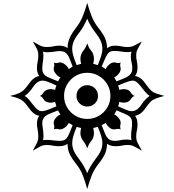

<svg xmlns="http://www.w3.org/2000/svg" viewBox="-20 -960 1173 1292"><path d="M1085.4 -314.5Q1047.4 -304.7 1027.1 -296.6Q1006.8 -288.6 993.4 -275.4Q980 -262.2 962.4 -237.3Q943.8 -209.5 925.5 -196.5Q907.2 -183.6 888.7 -181.2Q905.3 -158.7 905.3 -123.5Q905.3 -98.6 900.9 -81.3Q896.5 -64 896.5 -42.5Q896.5 -16.6 906.5 2Q916.5 20.5 934.6 53.7Q901.9 35.2 883.1 25.4Q864.3 15.6 838.9 15.6Q816.9 15.6 800.3 19.8Q783.7 23.9 757.8 23.9Q739.3 23.9 725.3 19.8Q711.4 15.6 700.2 7.8Q700.2 42.5 687.3 72.8Q674.3 103 642.6 143.1Q612.3 181.2 595.9 223.6Q579.6 266.1 566.9 312Q554.7 266.1 538.6 223.1Q522.5 180.2 492.2 143.1Q470.7 117.2 452.6 84.5Q434.6 51.8 434.6 7.8Q412.6 23.9 376.5 23.9Q353 23.9 334.7 19.8Q316.4 15.6 294.9 15.6Q269.5 15.6 251.5 25.4Q233.4 35.2 200.7 53.7Q218.8 20.5 228.3 2Q237.8 -16.6 237.8 -42.5Q237.8 -61 232.9 -88.9Q228.5 -110.8 228.5 -126Q228.5 -159.2 244.1 -181.2Q206.5 -186 170.9 -237.8Q152.3 -264.6 137.2 -277.8Q122.1 -291 102.1 -298.3Q82 -305.7 48.3 -314.5Q85.4 -323.2 106.4 -332.5Q127.4 -341.8 141.1 -355.5Q154.8 -369.1 170.9 -391.6Q207 -443.8 244.1 -448.2Q236.8 -458.5 232.7 -471.7Q228.5 -484.9 228.5 -502.4Q228.5 -522.5 233.2 -543.5Q237.8 -564.5 237.8 -586.9Q237.8 -612.8 228.3 -630.9Q218.8 -648.9 200.7 -680.7Q233.4 -661.6 251.7 -652.6Q270 -643.6 294.9 -643.6Q321.8 -643.6 339.4 -648.2Q356.9 -652.8 379.4 -652.8Q413.1 -652.8 434.6 -635.7Q434.6 -673.8 449.5 -706.1Q464.4 -738.3 491.2 -772.5Q521 -810.5 537.8 -853Q554.7 -895.5 566.9 -940.4Q579.6 -895.5 595.9 -852.8Q612.3 -810.1 642.6 -771.5Q674.3 -732.4 687.3 -701.9Q700.2 -671.4 700.2 -635.7Q710.9 -643.6 724.1 -648.2Q737.3 -652.8 754.9 -652.8Q775.4 -652.8 795.9 -648.2Q816.4 -643.6 838.9 -643.6Q864.3 -643.6 883.1 -653.1Q901.9 -662.6 934.6 -680.7Q916.5 -648.4 906.5 -630.1Q896.5 -611.8 896.5 -586.9Q896.5 -564.9 900.9 -547.9Q905.3 -530.8 905.3 -505.9Q905.3 -470.2 888.7 -448.2Q907.2 -446.3 925.5 -433.1Q943.8 -419.9 962.4 -392.1Q983.4 -362.3 998.5 -349.4Q1013.7 -336.4 1033 -330.3Q1052.2 -324.2 1085.4 -314.5ZM870.1 -502.4Q870.1 -522.5 865.2 -540Q860.4 -557.6 860.4 -581.1Q860.4 -598.1 864.7 -612.3Q855 -609.4 839.4 -609.4Q817.9 -609.4 794.2 -613.3Q770.5 -617.2 750.5 -617.2Q726.6 -617.2 714.4 -607.9Q708 -602.5 702.4 -594.5Q696.8 -586.4 688.2 -567.9Q679.7 -549.3 664.1 -512.2Q671.4 -507.8 677.7 -504.2Q684.1 -500.5 691.4 -494.6Q698.2 -511.2 714.6 -525.6Q731 -540 748 -540Q755.4 -540 762.2 -537.8Q769 -535.6 776.9 -535.6Q783.2 -535.6 792.5 -539.6Q788.6 -531.2 788.6 -522Q788.6 -515.1 790.3 -509.5Q792 -503.9 792 -495.1Q792 -482.4 781.2 -466.8Q764.2 -445.3 749 -439.5Q752.4 -432.6 756.6 -425.5Q760.7 -418.5 764.2 -412.6Q788.6 -421.9 802.2 -427.5Q815.9 -433.1 826.7 -438Q846.7 -447.8 858.4 -461.9Q870.1 -476.1 870.1 -502.4ZM668.9 -632.8Q668.9 -659.2 657.5 -685.1Q646 -710.9 619.6 -744.1Q605 -762.7 590.6 -787.1Q576.2 -811.5 566.9 -834Q557.1 -811.5 543.7 -787.1Q530.3 -762.7 516.1 -744.1Q488.8 -710.4 477.3 -684.3Q465.8 -658.2 465.8 -632.3Q465.8 -608.4 473.9 -582.3Q481.9 -556.2 496.1 -522Q503.9 -523.9 511.5 -526.4Q519 -528.8 526.4 -530.8Q524.4 -537.6 522.7 -545.9Q521 -554.2 521 -563.5Q521 -578.1 525.9 -593Q530.8 -607.9 542.5 -621.1Q549.8 -630.4 555.9 -641.8Q562 -653.3 566.9 -668Q572.3 -653.3 577.9 -641.8Q583.5 -630.4 591.8 -621.1Q602.1 -610.4 607.2 -595Q612.3 -579.6 612.3 -563.5Q612.3 -554.2 610.6 -545.9Q608.9 -537.6 606.9 -530.8Q615.2 -528.8 622.8 -526.4Q630.4 -523.9 638.2 -522Q652.3 -556.6 660.6 -583Q668.9 -609.4 668.9 -632.8ZM987.3 -314.5Q971.7 -324.2 957.5 -341.1Q943.4 -357.9 929.9 -375.5Q916.5 -393.1 902.6 -405.3Q888.7 -417.5 873.5 -417.5Q861.3 -417.5 842.8 -411.6Q824.2 -405.8 774.9 -384.8Q780.8 -367.7 782.7 -355Q789.1 -356.9 796.6 -358.6Q804.2 -360.4 812 -360.4Q824.2 -360.4 837.4 -356Q850.6 -351.6 858.4 -339.8Q869.6 -320.8 885.3 -314.5Q876 -311 869.9 -304.9Q863.8 -298.8 858.4 -289.6Q851.1 -278.8 838.4 -273.9Q825.7 -269 812 -269Q804.2 -269 796.6 -270.8Q789.1 -272.5 782.7 -274.4Q780.8 -257.8 774.9 -244.6Q802.2 -232.4 825.9 -222.2Q849.6 -211.9 865.7 -211.9Q882.8 -211.9 898.4 -221.2Q914.1 -230.5 930.2 -253.9Q958.5 -296.4 987.3 -314.5ZM468.8 -512.2Q457 -542.5 448 -565.9Q439 -589.4 424.3 -602.8Q409.7 -616.2 380.9 -616.2Q375 -616.2 367.4 -615.7Q359.9 -615.2 351.6 -613.3Q338.4 -611.3 325.7 -609.9Q313 -608.4 301.3 -608.4Q292.5 -608.4 284.4 -609.1Q276.4 -609.9 269 -612.3Q271 -606.4 271.5 -600.1Q272 -593.8 272 -586.4Q272 -562.5 268.3 -542Q264.6 -521.5 264.6 -499.5Q264.6 -487.8 266.8 -478.3Q269 -468.8 274.9 -461.9Q279.8 -455.6 287.4 -450Q294.9 -444.3 313.7 -435.8Q332.5 -427.2 370.6 -412.6Q373.5 -418.5 377.7 -425.5Q381.8 -432.6 386.7 -439.5Q367.7 -445.8 353 -466.8Q341.3 -481 341.3 -496.6Q341.3 -504.4 343.3 -508.8Q345.2 -513.2 345.2 -523.4Q345.2 -527.3 344.7 -531.5Q344.2 -535.6 341.8 -539.6Q350.1 -535.6 356.4 -535.6Q365.2 -535.6 371.1 -537.8Q377 -540 385.3 -540Q399.4 -540 414.6 -528.3Q435.1 -514.2 443.4 -494.6Q450.2 -500.5 456.5 -504.2Q462.9 -507.8 468.8 -512.2ZM723.1 -314.5Q723.1 -357.4 701.9 -392.8Q680.7 -428.2 645.3 -449.2Q609.9 -470.2 566.9 -470.2Q523.9 -470.2 488.5 -449.2Q453.1 -428.2 432.1 -392.8Q411.1 -357.4 411.1 -314.5Q411.1 -271.5 432.1 -236.3Q453.1 -201.2 488.5 -180.4Q523.9 -159.7 566.9 -159.7Q609.9 -159.7 645.3 -180.4Q680.7 -201.2 701.9 -236.3Q723.1 -271.5 723.1 -314.5ZM868.7 -129.4Q868.7 -140.6 866.7 -150.4Q864.7 -160.2 859.9 -167Q855 -173.3 847.2 -179.2Q839.4 -185.1 820.8 -193.6Q802.2 -202.1 764.2 -217.3Q760.7 -210.9 756.6 -204.1Q752.4 -197.3 749 -189.9Q764.2 -184.1 781.2 -162.6Q792 -147 792 -134.3Q792 -126.5 790.3 -121.3Q788.6 -116.2 788.6 -106.4Q788.6 -97.7 792.5 -88.4Q788.6 -91.3 783.9 -92Q779.3 -92.8 775.4 -92.8Q766.1 -92.8 760.7 -91.1Q755.4 -89.4 747.1 -89.4Q729.5 -89.4 714.6 -102.8Q699.7 -116.2 691.4 -132.3Q684.1 -128.4 677.7 -125Q671.4 -121.6 664.1 -117.2Q676.8 -86.4 686 -62.7Q695.3 -39.1 710 -25.6Q724.6 -12.2 752.9 -12.2Q772 -12.2 789.8 -16.6Q807.6 -21 831.5 -21Q850.1 -21 864.7 -16.6Q862.3 -28.3 862.3 -42Q862.3 -65.9 865.5 -87.6Q868.7 -109.4 868.7 -129.4ZM359.4 -244.6Q355 -256.8 350.6 -274.4Q344.2 -272.5 337.2 -270.8Q330.1 -269 322.3 -269Q310.1 -269 296.4 -273.4Q282.7 -277.8 274.9 -289.6Q264.2 -308.6 249 -314.5Q264.2 -321.3 274.9 -339.8Q282.2 -350.6 295.7 -355.5Q309.1 -360.4 322.3 -360.4Q330.1 -360.4 337.2 -358.6Q344.2 -356.9 350.6 -355Q352.5 -362.8 354.5 -369.9Q356.4 -377 359.4 -384.8Q327.1 -398.9 305.7 -408.2Q284.2 -417.5 266.1 -417.5Q250 -417.5 234.4 -408Q218.8 -398.4 202.6 -374.5Q174.8 -333.5 146 -314.5Q161.6 -305.7 175.5 -289.1Q189.5 -272.5 202.9 -254.6Q216.3 -236.8 230.7 -224.4Q245.1 -211.9 261.2 -211.9Q273.4 -211.9 292 -217.8Q310.5 -223.6 359.4 -244.6ZM668.9 3.4Q668.9 -20 660.6 -46.1Q652.3 -72.3 638.2 -106.4Q630.4 -103.5 622.8 -102.3Q615.2 -101.1 606.9 -98.6Q608.9 -91.8 610.6 -83.3Q612.3 -74.7 612.3 -64.9Q612.3 -50.8 607.7 -35.9Q603 -21 591.8 -8.3Q583.5 1 577.9 12.5Q572.3 23.9 566.9 38.1Q562 23.9 555.9 12.5Q549.8 1 542.5 -8.3Q532.7 -20 526.9 -34.2Q521 -48.3 521 -64.9Q521 -74.7 522.7 -83.3Q524.4 -91.8 526.4 -98.6Q519 -101.1 511.5 -102.3Q503.9 -103.5 496.1 -106.4Q481.9 -72.8 473.9 -46.4Q465.8 -20 465.8 3.4Q465.8 29.8 477.3 55.7Q488.8 81.5 515.1 114.7Q530.3 134.3 543.7 158.2Q557.1 182.1 566.9 205.1Q576.2 182.1 590.6 157.5Q605 132.8 620.1 113.8Q646.5 80.1 657.7 54.7Q668.9 29.3 668.9 3.4ZM468.8 -117.2Q462.9 -121.6 456.5 -125Q450.2 -128.4 443.4 -132.3Q439.5 -125.5 432.6 -117.2Q425.8 -108.9 414.6 -100.1Q407.2 -95.2 400.1 -92.3Q393.1 -89.4 385.7 -89.4Q377 -89.4 372.3 -91.1Q367.7 -92.8 357.9 -92.8Q354 -92.8 349.9 -92Q345.7 -91.3 341.8 -88.4Q344.2 -92.8 344.7 -97.4Q345.2 -102.1 345.2 -106.4Q345.2 -116.7 343.3 -120.6Q341.3 -124.5 341.3 -133.3Q341.3 -149.4 355.5 -166.3Q369.6 -183.1 386.7 -189.9Q377.4 -203.6 370.6 -217.3Q345.7 -207.5 331.8 -202.1Q317.9 -196.8 306.2 -191.4Q286.6 -182.1 275.6 -168.2Q264.6 -154.3 264.6 -129.4Q264.6 -116.2 267.6 -100.1Q270 -85 271.2 -72.5Q272.5 -60.1 272.5 -48.8Q272.5 -40 272 -32Q271.5 -23.9 269 -16.6Q279.3 -18.6 293.9 -18.6Q314.9 -18.6 338.4 -15.4Q361.8 -12.2 381.8 -12.2Q407.2 -12.2 419.4 -21.5Q426.3 -26.9 431.9 -34.7Q437.5 -42.5 445.8 -61Q454.1 -79.6 468.8 -117.2ZM639.6 -314.5Q639.6 -284.2 618.4 -263.7Q597.2 -243.2 566.9 -243.2Q537.1 -243.2 515.9 -263.7Q494.6 -284.2 494.6 -314.5Q494.6 -345.2 515.9 -366Q537.1 -386.7 566.9 -386.7Q597.2 -386.7 618.4 -366Q639.6 -345.2 639.6 -314.5Z"/></svg>

Font: Scheherazade New Medium
Style: Regular
Weight: 500
Designer: SIL International
Foundry: SIL International
Version: Version 4.000